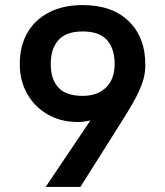

<svg xmlns="http://www.w3.org/2000/svg" viewBox="-20 -737 650 757"><path d="M553 -479Q553 -442 539.5 -405.5Q526 -369 502 -327.5Q478 -286 444 -233L297 0H160L413 -376L410 -293Q401 -286 380.5 -277Q360 -268 335 -262Q310 -256 286 -256Q220 -256 168.5 -285.5Q117 -315 87.5 -366.5Q58 -418 58 -484Q58 -555 87.5 -607Q117 -659 173 -688Q229 -717 306 -717Q423 -717 488.5 -652.5Q554 -588 553 -479ZM432 -485Q432 -545 402 -579Q372 -613 306 -613Q241 -613 210.5 -579Q180 -545 180 -485Q180 -425 210 -392Q240 -359 306 -359Q364 -359 398 -392Q432 -425 432 -485Z"/></svg>

Font: Asta Sans
Style: Bold
Weight: 700
Designer: 42dot
Version: Version 1.000